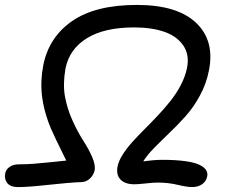

<svg xmlns="http://www.w3.org/2000/svg" viewBox="-40 -760 908 771"><path d="M29.8 -8.8Q1.5 -9.3 -11 -25.1Q-23.4 -41 -19 -64Q-15.6 -80.6 -0.7 -90.3Q14.2 -100.1 35.2 -100.1Q64.5 -100.1 94.5 -102.3Q124.5 -104.5 165.5 -108.9Q206.5 -113.3 226.1 -115.2Q175.8 -216.8 164.1 -244.6Q121.6 -346.7 126.5 -438.5Q127.9 -467.3 133.8 -498Q156.2 -610.8 249.8 -675.5Q343.3 -740.2 509.8 -740.2Q671.9 -740.2 747.6 -668.2Q823.2 -596.2 798.8 -476.1Q788.6 -423.8 762.9 -376.5Q737.3 -329.1 705.1 -293.2Q672.9 -257.3 641.1 -227.1Q609.4 -196.8 579.3 -166.3Q549.3 -135.7 535.2 -111.8Q578.6 -118.2 610.8 -118.2Q665 -118.2 702.9 -113Q740.7 -107.9 760.3 -98.4Q779.8 -88.9 787.4 -77.4Q794.9 -65.9 792 -51.8Q787.6 -30.8 771 -19.8Q754.4 -8.8 731.9 -8.8Q710.9 -8.8 673.3 -17.8Q635.7 -26.9 592.8 -26.9Q575.7 -26.9 545.2 -23.4Q514.6 -20 500 -20Q462.4 -20 444.1 -38.8Q425.8 -57.6 432.1 -91.8Q436.5 -113.8 452.6 -139.2Q468.8 -164.6 491.2 -189.5Q513.7 -214.4 540.5 -241.2Q567.4 -268.1 594.5 -296.9Q621.6 -325.7 645 -355.2Q668.5 -384.8 686.3 -418.9Q704.1 -453.1 710.9 -486.8Q721.7 -540 695.8 -577.6Q669.9 -615.2 619.1 -632.6Q568.4 -649.9 498 -649.9Q379.9 -649.9 309.6 -606.9Q239.3 -564 223.1 -485.8Q211.9 -421.9 220.9 -372.3Q230 -322.8 251 -276.4Q272 -230 293.9 -196Q315.9 -162.1 330.1 -129.6Q344.2 -97.2 339.8 -75.2Q335.4 -56.2 320.8 -42.7Q306.2 -29.3 287.1 -28.8Q237.3 -26.9 153.3 -17.6Q69.3 -8.3 29.8 -8.8Z"/></svg>

Font: Shantell Sans Bouncy
Style: Italic
Weight: 400
Italic angle: -11.31°
Designer: Stephen Nixon, Anya Danilova, Shantell Martin
Foundry: Arrow Type
Version: Version 1.006;[9816181b4]